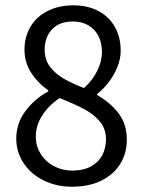

<svg xmlns="http://www.w3.org/2000/svg" viewBox="-20 -688 537 720"><path d="M161.1 -349.1Q121.6 -377 96.7 -415.5Q71.8 -454.1 71.8 -501Q71.8 -549.8 94.2 -587.6Q116.7 -625.5 158.4 -646.7Q200.2 -668 255.4 -668Q309.6 -668 349.9 -646.2Q390.1 -624.5 411.4 -585.9Q432.6 -547.4 432.6 -497.6Q432.6 -466.3 419.4 -434.8Q406.2 -403.3 386 -377.7Q365.7 -352.1 344.7 -335.9V-331.5Q394.5 -302.7 425 -262.5Q455.6 -222.2 455.6 -163.1Q455.6 -114.7 431.6 -74.7Q407.7 -34.7 361.1 -11.2Q314.5 12.2 250 12.2Q190.9 12.2 143.1 -11.7Q95.2 -35.6 68.1 -76.9Q41 -118.2 41 -168Q41 -226.1 75.9 -272.2Q110.8 -318.4 161.1 -345.2ZM253.4 -607.4Q203.1 -607.4 175.3 -578.1Q147.5 -548.8 147.5 -501Q147.5 -464.8 167 -438.5Q186.5 -412.1 218.3 -393.6Q250 -375 294.9 -357.9Q326.7 -386.2 344.5 -422.1Q362.3 -458 362.3 -493.7Q362.3 -525.9 349.6 -551.8Q336.9 -577.6 312.3 -592.5Q287.6 -607.4 253.4 -607.4ZM377.4 -166Q377.4 -204.6 354.7 -231.9Q332 -259.3 296.9 -278.1Q261.7 -296.9 203.6 -320.3Q163.1 -293.5 138.7 -255.6Q114.3 -217.8 114.3 -175.8Q114.3 -140.6 132.3 -111.3Q150.4 -82 181.9 -65.2Q213.4 -48.3 252 -48.3Q292.5 -48.3 320.8 -63.7Q349.1 -79.1 363.3 -105.7Q377.4 -132.3 377.4 -166Z"/></svg>

Font: Varta
Style: Regular
Weight: 400
Designer: Joana Correia, Viktoriya Grabowska, Eben Sorkin
Foundry: Sorkin Type
Version: Version 1.003; ttfautohint (v1.3) -l 8 -r 24 -G 200 -x 12 -H